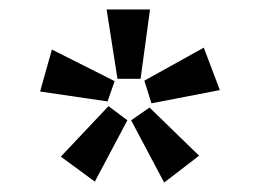

<svg xmlns="http://www.w3.org/2000/svg" viewBox="-20 -755 550 407"><path d="M206 -735H298L278 -588H229ZM286 -584 412 -654 446 -564 301 -536ZM90 -650 223 -583 208 -540 65 -561ZM210 -530 250 -500 181 -370 109 -423ZM258 -500 297 -527 402 -425 328 -368Z"/></svg>

Font: Rosario SemiBold
Style: Regular
Weight: 600
Designer: Hector Gatti
Foundry: Omnibus Type
Version: Version 1.101; ttfautohint (v1.8.1.43-b0c9)